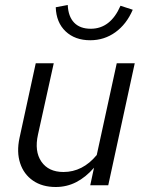

<svg xmlns="http://www.w3.org/2000/svg" viewBox="-20 -741 581 768"><path d="M203 7Q149 7 112 -18.5Q75 -44 60.5 -88.5Q46 -133 58 -189L123 -488H195L132 -203Q117 -136 145.5 -94.5Q174 -53 234 -53Q272 -53 305.5 -70Q339 -87 367 -121L447 -488H519L413 0H341L356 -70Q323 -32 285 -12.5Q247 7 203 7ZM341 -580Q280 -580 242.5 -615.5Q205 -651 203 -712L251 -721Q253 -675 276.5 -650.5Q300 -626 343 -626Q422 -626 462 -718L511 -702Q486 -644 441.5 -612Q397 -580 341 -580Z"/></svg>

Font: Red Hat Text
Style: Italic
Weight: 300
Italic angle: -12°
Designer: Pentagram, MCKL
Foundry: Pentagram, MCKL
Version: Version 1.023